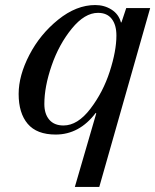

<svg xmlns="http://www.w3.org/2000/svg" viewBox="-20 -522 616 762"><path d="M576 -490 374 220H277L362 -72L360 -74Q295 12 201 12Q126 12 90 -30.5Q54 -73 54 -149Q54 -222 96.5 -304Q139 -386 211 -444Q283 -502 358 -502Q394 -502 422.5 -484Q451 -466 460 -433H462L481 -490ZM156 -109Q156 -70 175.5 -47Q195 -24 232 -24Q288 -24 338.5 -90Q389 -156 415.5 -238Q442 -320 442 -381Q442 -423 423.5 -447Q405 -471 369 -471Q316 -471 265 -408.5Q214 -346 185 -262Q156 -178 156 -109Z"/></svg>

Font: Justus
Style: ItalicOldstyle
Weight: 400
Italic angle: -12°
Version: Version 001.001